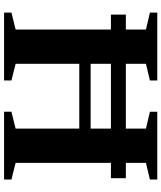

<svg xmlns="http://www.w3.org/2000/svg" viewBox="57 -868 810 965"><g transform="rotate(90 462.5 -385.0)"><path d="M128 -58V-537H53V-612H128V-713L43 -733V-770H384V-733L300 -713V-612H626V-713L541 -733V-770H882V-733L798 -713V-612H875V-537H798V-58L882 -37V0H541V-37L626 -58V-378H300V-58L384 -37V0H43V-37ZM300 -537V-435H626V-537Z"/></g></svg>

Font: Libre Caslon Text
Style: Bold
Weight: 700
Designer: Pablo Impallari, Rodrigo Fuenzalida
Foundry: Pablo Impallari, Rodrigo Fuenzalida
Version: Version 1.002